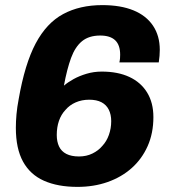

<svg xmlns="http://www.w3.org/2000/svg" viewBox="-20 -719 665 751"><path d="M283 12Q206 12 152 -12Q98 -36 70 -87Q42 -138 42 -219Q42 -244 44.5 -272Q47 -300 53 -331Q77 -469 119.5 -549Q162 -629 227 -664Q292 -699 380 -699Q452 -699 502 -678.5Q552 -658 578.5 -618.5Q605 -579 605 -524Q605 -513 604 -500.5Q603 -488 601 -475H447Q449 -484 449.5 -491.5Q450 -499 450 -505Q450 -543 430.5 -561.5Q411 -580 372 -580Q328 -580 301 -558Q274 -536 258 -492.5Q242 -449 230 -384Q245 -397 267.5 -409.5Q290 -422 318.5 -430.5Q347 -439 378 -439Q441 -439 486 -418Q531 -397 555.5 -357Q580 -317 580 -261Q580 -198 557.5 -147.5Q535 -97 495 -61.5Q455 -26 401 -7Q347 12 283 12ZM289 -107Q318 -107 341.5 -118.5Q365 -130 380 -148Q397 -166 406 -191.5Q415 -217 415 -245Q415 -271 405.5 -290Q396 -309 377 -319Q358 -329 329 -329Q300 -329 276 -318.5Q252 -308 236 -289Q219 -271 210.5 -246Q202 -221 202 -191Q202 -165 211 -146Q220 -127 239.5 -117Q259 -107 289 -107Z"/></svg>

Font: Archivo SemiBold ExtraBold
Style: Italic
Weight: 800
Italic angle: -10°
Version: Version 2.001